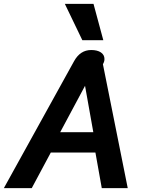

<svg xmlns="http://www.w3.org/2000/svg" viewBox="-26 -978 760 998"><path d="M359 -660Q391 -718 448 -718Q480 -718 498.5 -705.5Q517 -693 517 -671Q517 -661 513.5 -653.5Q510 -646 509 -644L638 0H503L470 -185H238L139 0H-6ZM459 -291 416 -532 287 -291ZM311 -958H460L511 -769H402Z"/></svg>

Font: Niramit
Style: Bold Italic
Weight: 700
Italic angle: -10°
Designer: Katatrad Aksorn Co.,Ltd.
Foundry: Cadson Demak Co.,Ltd.
Version: Version 1.001; ttfautohint (v1.6)